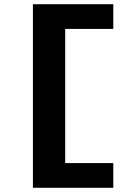

<svg xmlns="http://www.w3.org/2000/svg" viewBox="-20 -690 640 910"><path d="M136 200H517V83H289V-553H517V-670H136Z"/></svg>

Font: LT Wave Mono Bold
Style: Regular
Weight: 700
Designer: Daniel Lyons
Version: Version 2.5 (Glyphs App)